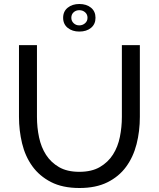

<svg xmlns="http://www.w3.org/2000/svg" viewBox="-20 -936 795 961"><path d="M377 -916Q413 -916 435.5 -897.5Q458 -879 458 -847Q458 -815 435.5 -796.5Q413 -778 377 -778Q342 -778 319 -796.5Q296 -815 296 -847Q296 -879 319 -897.5Q342 -916 377 -916ZM337 -847Q337 -831 348.5 -820Q360 -809 377 -809Q393 -809 405.5 -819.5Q418 -830 418 -847Q418 -864 406 -874.5Q394 -885 377 -885Q360 -885 348.5 -874.5Q337 -864 337 -847ZM377 -76Q439 -76 480 -100Q521 -124 545.5 -162.5Q570 -201 580 -250.5Q590 -300 590 -351V-710H680V-351Q680 -279 663.5 -214.5Q647 -150 611 -101Q575 -52 517.5 -23.5Q460 5 378 5Q293 5 235 -25Q177 -55 141.5 -104.5Q106 -154 90.5 -218.5Q75 -283 75 -351V-710H165V-351Q165 -298 175.5 -248.5Q186 -199 210.5 -161Q235 -123 275.5 -99.5Q316 -76 377 -76Z"/></svg>

Font: Raleway Medium Alt1
Style: Regular
Weight: 500
Designer: Matt McInerney, Pablo Impallari, Rodrigo Fuenzalida
Foundry: Matt McInerney, Pablo Impallari, Rodrigo Fuenzalida
Version: Version 3.000g; ttfautohint (v1.5) -l 8 -r 28 -G 28 -x 14 -D